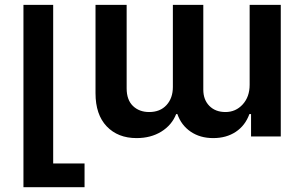

<svg xmlns="http://www.w3.org/2000/svg" viewBox="-20 -565 1248 795"><path d="M330.1 210H77.1V-544.9H200.2V111.8H330.1Z M1013.7 -544.9H1142.6V0H1019.5V-92.8H1012.7Q995.6 -45.4 956.5 -19.3Q917.5 6.8 862.8 6.8Q808.6 6.8 769.5 -19.8Q730.5 -46.4 714.4 -92.8H709.5Q691.4 -46.9 647.9 -20Q604.5 6.8 545.4 6.8Q468.3 6.8 421.9 -41.7Q375.5 -90.3 375.5 -179.2V-544.9H504.4V-199.2Q504.4 -151.4 530.5 -126.2Q556.6 -101.1 597.7 -101.1Q643.1 -101.1 669.4 -129.9Q695.8 -158.7 695.8 -205.1V-544.9H821.8V-193.8Q821.8 -151.9 846.9 -126.5Q872.1 -101.1 913.6 -101.1Q956.1 -101.1 984.9 -132.6Q1013.7 -164.1 1013.7 -213.9Z"/></svg>

Font: Telcell.Market SemBd
Style: Regular
Weight: 600
Designer: Rasmus Andersson, Sedrak Mkrtchyan
Version: Version 3.019;git-0a5106e0b